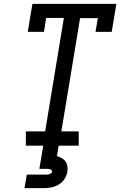

<svg xmlns="http://www.w3.org/2000/svg" viewBox="-20 -755 640 995"><path d="M114 0V-74H214L311 -662H219L208 -590H124L148 -735H583L559 -590H475L487 -661H395L298 -74H388V0ZM107 220 119 150H219Q223 150 227.5 149.5Q232 149 236.5 147.5Q241 146 245 143Q249 140 250 135Q250 135 250 135Q250 135 250 135Q250 131 247.5 127.5Q245 124 241 122.5Q237 121 232.5 120.5Q228 120 224 120H184L204 0H284L275 54Q288 58 300 64.5Q312 71 319.5 81.5Q327 92 329.5 106Q332 120 329 135Q326 154 314.5 172Q303 190 285 201Q267 212 247 216Q227 220 207 220Z"/></svg>

Font: Iosevka Curly Slab Extended
Style: Italic
Weight: 400
Width: 7
Italic angle: -9°
Monospace: yes
Designer: Belleve Invis
Foundry: Belleve Invis
Version: Version 11.1.0; ttfautohint (v1.8.3)